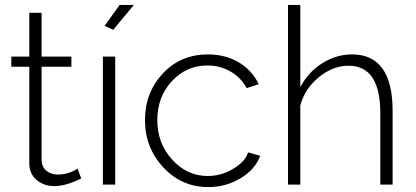

<svg xmlns="http://www.w3.org/2000/svg" viewBox="-20 -750 1688 780"><path d="M310 -25Q248 6 201 6Q158 6 128.5 -19Q99 -44 99 -87V-479H26V-520H99V-698H149V-520H270V-479H149V-99Q150 -71 169 -56Q188 -41 214 -41Q259 -41 295 -65Z M440 -629 405 -645 466 -730H524ZM398 0V-520H448V0Z M826 10Q718 10 643.5 -70Q569 -150 569 -262Q569 -374 641.5 -451.5Q714 -529 825 -529Q895 -529 949.5 -497Q1004 -465 1031 -408L982 -392Q959 -435 916.5 -459.5Q874 -484 823 -484Q737 -484 678 -420Q619 -356 619 -262Q619 -168 679.5 -101.5Q740 -35 824 -35Q878 -35 927 -64Q976 -93 988 -131L1037 -117Q1017 -62 957.5 -26Q898 10 826 10Z M1575 0H1525V-290Q1525 -483 1396 -483Q1333 -483 1276 -437Q1219 -391 1200 -322V0H1150V-730H1200V-396Q1232 -457 1289 -493Q1346 -529 1410 -529Q1575 -529 1575 -299Z"/></svg>

Font: Raleway-v4020 Light
Style: Regular
Weight: 300
Designer: Matt McInerney, Pablo Impallari, Rodrigo Fuenzalida
Foundry: Matt McInerney, Pablo Impallari, Rodrigo Fuenzalida
Version: Version 4.020;PS 004.020;hotconv 1.0.88;makeotf.lib2.5.64775